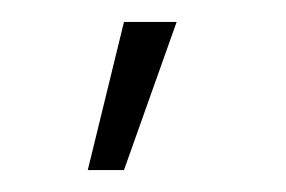

<svg xmlns="http://www.w3.org/2000/svg" viewBox="-20 31 261 175"><path d="M93 51 60 186H93L141 51Z"/></svg>

Font: Hauora ExtraLight
Style: Regular
Weight: 200
Designer: Mikhail Sharanda
Foundry: WCYS & Co.
Version: Version 1.010